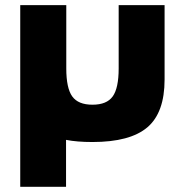

<svg xmlns="http://www.w3.org/2000/svg" viewBox="-20 -533 712 741"><path d="M58.1 188V-513.2H235.8V-269Q235.8 -192.9 258.8 -160.9Q281.7 -128.9 336.9 -128.9Q392.1 -128.9 415 -160.9Q438 -192.9 438 -269V-513.2H615.2V-226.1Q615.2 -98.1 548.6 -41.5Q481.9 15.1 336.9 15.1Q276.9 15.1 234.9 6.8V188Z"/></svg>

Font: Hussar Preview
Style: Bold
Weight: 700
Foundry: Cannot Into Space Fonts, PlusOne Fonts
Version: Version 2.29RC2 "Millennial"